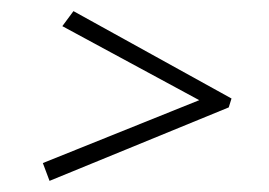

<svg xmlns="http://www.w3.org/2000/svg" viewBox="-20 -419 484 345"><path d="M57 -126 69 -94 391 -226 396 -242 112 -399 92 -372 338 -239Z"/></svg>

Font: Mazius Display Extra italic
Style: Regular
Weight: 400
Italic angle: -17°
Designer: Alberto Casagrande & Collletttivo
Foundry: Collletttivo
Version: Version 2.000;Glyphs 3.2 (3217)